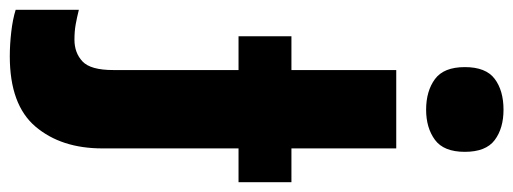

<svg xmlns="http://www.w3.org/2000/svg" viewBox="-403 -460 1048 392"><g transform="rotate(90 121.0 -264.0)"><path d="M62 -689Q62 -732 86 -750Q110 -768 149 -768Q187 -768 211 -750Q235 -732 235 -689Q235 -646 210.5 -628Q186 -610 149 -610Q111 -610 86.5 -628Q62 -646 62 -689ZM40 240Q16 240 -10 237Q-36 234 -55 228V99Q-39 103 -25 105.5Q-11 108 6 108Q33 108 50.5 91.5Q68 75 68 29V-227H-1V-335H68V-549H228V-335H297V-227H228V51Q228 135 183.5 187.5Q139 240 40 240Z"/></g></svg>

Font: Noto Sans SemiCondensed ExtraBold
Style: Regular
Weight: 800
Width: 4
Designer: Monotype Design Team
Foundry: Monotype Imaging Inc.
Version: Version 2.013; ttfautohint (v1.8.4.7-5d5b)